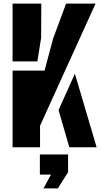

<svg xmlns="http://www.w3.org/2000/svg" viewBox="-20 -820 565 1069"><path d="M50 0V-427H228L276 -606L348 -800H512L203 -120V0ZM50 -478V-800H210L209 -609L188 -478ZM366 0 306 -207 397 -409.5 518 0ZM222 229 264 152H202V40H359V139L302 229Z"/></svg>

Font: Big Shoulders Stencil Text Black
Style: Regular
Weight: 900
Designer: Patric King
Foundry: XO Type Co
Version: Version 1.000